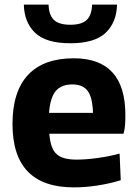

<svg xmlns="http://www.w3.org/2000/svg" viewBox="-20 -801 596 830"><path d="M299 9Q34 9 34 -265Q34 -405 101 -477Q168 -549 299 -549Q522 -549 522 -304Q522 -278 520.5 -259.5Q519 -241 514 -223H193Q196 -190 203.5 -168.5Q211 -147 225 -134.5Q239 -122 260.5 -116.5Q282 -111 312 -111Q351 -111 402 -118Q453 -125 497 -137L502 -22Q458 -8 404 0.5Q350 9 299 9ZM293 -436Q245 -436 221 -407.5Q197 -379 192 -313H382Q380 -380 359 -408Q338 -436 293 -436ZM284 -614Q179 -614 132 -659Q85 -704 83 -781H190Q191 -737 212.5 -715.5Q234 -694 284 -694Q334 -694 355.5 -715.5Q377 -737 378 -781H486Q484 -704 436.5 -659Q389 -614 284 -614Z"/></svg>

Font: Encode Sans Narrow
Style: Bold
Weight: 700
Designer: Pablo Impallari, Andres Torresi
Foundry: Pablo Impallari, Andres Torresi
Version: Version 1.000; ttfautohint (v1.00) -l 8 -r 50 -G 200 -x 14 -